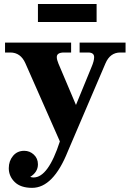

<svg xmlns="http://www.w3.org/2000/svg" viewBox="-20 -699 659 949"><path d="M138.7 229.5Q82 229.5 52.7 200.7Q23.4 171.9 23.4 132.3Q23.4 96.7 44.4 71.5Q65.4 46.4 99.6 46.4Q127 46.4 147.2 65.2Q167.5 84 167.5 113.3Q167.5 151.4 129.4 175.3Q137.7 178.2 146 178.2Q218.3 178.2 275.9 0L105.5 -386.2Q82 -439.5 30.8 -439.5H4.9V-488.3H331.5V-439.5H296.9Q260.7 -439.5 260.7 -417Q260.7 -404.3 268.6 -385.3L355.5 -180.2L432.6 -368.2Q445.3 -397.9 445.3 -416.5Q445.3 -439.5 415.5 -439.5H373.5V-488.3H600.6V-439.5H574.7Q524.4 -439.5 501.5 -386.2L315.4 48.8Q243.2 229.5 138.7 229.5ZM457.5 -590.3H167.5V-679.2H457.5Z"/></svg>

Font: Munson
Style: Bold
Weight: 700
Designer: Paul James MIller
Foundry: High-Logic / Made with FontCreator
Version: Version 2.10;May 5, 2019;FontCreator 11.5.0.2430 64-bit